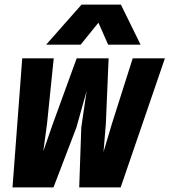

<svg xmlns="http://www.w3.org/2000/svg" viewBox="-20 -809 732 829"><path d="M76 -557H212L183 -274L167 -156L208 -274L311 -557H449L437 -274L427 -153L463 -274L553 -557H692L501 0H322L331 -259L354 -416L310 -259L211 0H34ZM332 -789H502L587 -616H447L405 -711L328 -616H179Z"/></svg>

Font: Azeret Mono
Style: Bold Italic
Weight: 700
Italic angle: -12°
Designer: Martin Vácha
Foundry: Displaay
Version: Version 1.000; Glyphs 3.0.3, build 3074